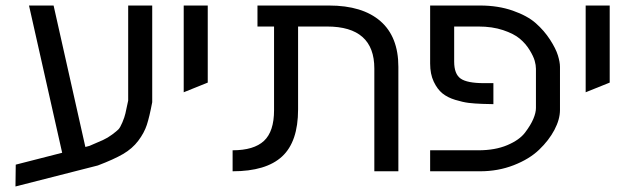

<svg xmlns="http://www.w3.org/2000/svg" viewBox="-20 -620 2282 695"><path d="M205 -67 85 -600H174L289 -88L304 -92Q335 -105 352.5 -113Q370 -121 386 -133Q402 -145 408.5 -151.5Q415 -158 423 -177Q431 -196 434 -209.5Q437 -223 444 -256V-600H531V-250Q521 -197 511.5 -168Q502 -139 480.5 -110.5Q459 -82 425.5 -62.5Q392 -43 334 -21L36 55L37 -24Z M645 -600H732V-321L645 -286Z M1335 -372Q1335 -524 1164 -524H1059V-224Q1059 -107 1001 -53.5Q943 0 822 0V-76Q899 -76 935.5 -110Q972 -144 972 -221V-524H912V-600H1171Q1292 -600 1357 -543.5Q1422 -487 1422 -378V0H1335Z M1718 -600Q1783 -600 1836 -581.5Q1889 -563 1919.5 -536Q1950 -509 1971 -476.5Q1992 -444 1999.5 -419.5Q2007 -395 2007 -378V-222Q2007 -188 1987 -150Q1967 -112 1931.5 -78Q1896 -44 1839.5 -22Q1783 0 1718 0H1537V-76H1712Q1772 -76 1816 -94.5Q1860 -113 1880.5 -140Q1901 -167 1910.5 -189.5Q1920 -212 1920 -229V-371Q1920 -384 1915.5 -400Q1911 -416 1897 -439Q1883 -462 1861.5 -480Q1840 -498 1801 -511Q1762 -524 1712 -524H1624V-397Q1624 -352 1647.5 -335.5Q1671 -319 1732 -319H1766V-243L1726 -244Q1698 -245 1677 -247.5Q1656 -250 1628 -258.5Q1600 -267 1581.5 -282Q1563 -297 1550 -324.5Q1537 -352 1537 -390V-600Z M2100 -600H2187V-321L2100 -286Z"/></svg>

Font: ColatingCofangSans
Style: Regular
Weight: 400
Foundry: GNU
Version: Version 412.227;June 27, 2022;FontCreator 11.0.0.2412 32-bit